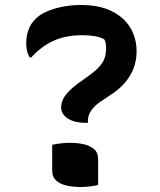

<svg xmlns="http://www.w3.org/2000/svg" viewBox="-20 -740 640 769"><path d="M373 1Q356 5 337.5 7Q319 9 302 9Q274 9 248 3.5Q222 -2 205.5 -16.5Q189 -31 189 -58V-160Q206 -164 224.5 -166Q243 -168 259 -168Q289 -168 314.5 -162.5Q340 -157 356.5 -143Q373 -129 373 -101ZM305 -720Q363 -720 404.5 -705Q446 -690 473.5 -664Q501 -638 514 -605Q527 -572 527 -537V-533Q527 -500 516 -469Q505 -438 481 -409.5Q457 -381 417 -356L390 -338Q367 -323 354.5 -309Q342 -295 337 -282Q332 -269 332 -253V-248H325Q292 -248 269.5 -256.5Q247 -265 236 -279Q225 -293 225 -307V-311Q225 -327 233 -343.5Q241 -360 260.5 -379Q280 -398 314 -421L336 -437Q365 -458 380 -475.5Q395 -493 400 -510.5Q405 -528 405 -546Q405 -557 403.5 -566Q402 -575 398 -582Q383 -591 360.5 -595Q338 -599 310 -599Q242 -599 193 -576Q144 -553 105 -510H99Q92 -522 88.5 -535Q85 -548 85 -566Q85 -596 94.5 -621.5Q104 -647 123 -665Q140 -682 167.5 -694Q195 -706 230 -713Q265 -720 305 -720Z"/></svg>

Font: Recursive Casual SemiBold
Style: Regular
Weight: 600
Version: Version 1.047